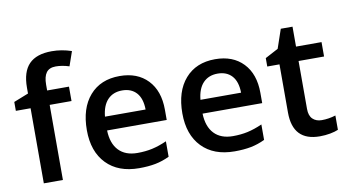

<svg xmlns="http://www.w3.org/2000/svg" viewBox="-76 -948 2060 1141"><g transform="rotate(-10 954.0 -377.5)"><path d="M353 -453.1H221.2V0H106V-453.1H17.1V-506.8L106 -542V-577.1Q106 -672.9 150.9 -719Q195.8 -765.1 288.1 -765.1Q348.6 -765.1 407.2 -745.1L377 -658.2Q334.5 -671.9 295.9 -671.9Q256.8 -671.9 239 -647.7Q221.2 -623.5 221.2 -575.2V-540H353Z M680.7 9.8Q554.7 9.8 483.6 -63.7Q412.6 -137.2 412.6 -266.1Q412.6 -398.4 478.5 -474.1Q544.4 -549.8 659.7 -549.8Q766.6 -549.8 828.6 -484.9Q890.6 -419.9 890.6 -306.2V-244.1H530.8Q533.2 -165.5 573.2 -123.3Q613.3 -81.1 686 -81.1Q733.9 -81.1 775.1 -90.1Q816.4 -99.1 863.8 -120.1V-26.9Q821.8 -6.8 778.8 1.5Q735.8 9.8 680.7 9.8ZM659.7 -462.9Q605 -462.9 572 -428.2Q539.1 -393.6 532.7 -327.1H777.8Q776.9 -394 745.6 -428.5Q714.4 -462.9 659.7 -462.9Z M1256.8 9.8Q1130.9 9.8 1059.8 -63.7Q988.8 -137.2 988.8 -266.1Q988.8 -398.4 1054.7 -474.1Q1120.6 -549.8 1235.8 -549.8Q1342.8 -549.8 1404.8 -484.9Q1466.8 -419.9 1466.8 -306.2V-244.1H1106.9Q1109.4 -165.5 1149.4 -123.3Q1189.5 -81.1 1262.2 -81.1Q1310.1 -81.1 1351.3 -90.1Q1392.6 -99.1 1439.9 -120.1V-26.9Q1397.9 -6.8 1355 1.5Q1312 9.8 1256.8 9.8ZM1235.8 -462.9Q1181.2 -462.9 1148.2 -428.2Q1115.2 -393.6 1108.9 -327.1H1354Q1353 -394 1321.8 -428.5Q1290.5 -462.9 1235.8 -462.9Z M1798.3 -83Q1840.3 -83 1882.3 -96.2V-9.8Q1863.3 -1.5 1833.3 4.2Q1803.2 9.8 1771 9.8Q1607.9 9.8 1607.9 -162.1V-453.1H1534.2V-503.9L1613.3 -545.9L1652.3 -660.2H1723.1V-540H1877V-453.1H1723.1V-164.1Q1723.1 -122.6 1743.9 -102.8Q1764.6 -83 1798.3 -83Z"/></g></svg>

Font: f2_4961           
Style: Regular
Weight: 600
Foundry: Ascender Corporation
Version: Version 1.10